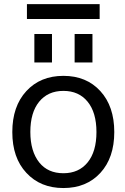

<svg xmlns="http://www.w3.org/2000/svg" viewBox="-20 -905 610 936"><path d="M171.9 -112.3Q213.9 -60.5 289.1 -60.5Q364.3 -60.5 407.2 -113.3Q450.2 -166 450.2 -261.2Q450.2 -356.4 407.2 -409.2Q364.3 -461.9 289.1 -461.9Q213.9 -461.9 170.9 -409.2Q127.9 -356.4 127.9 -261.7Q127.9 -167 171.9 -112.3ZM108.4 -62.5Q40 -135.7 40 -261.2Q40 -386.7 108.4 -460.9Q176.8 -535.2 289.1 -535.2Q401.4 -535.2 469.2 -460.9Q537.1 -386.7 537.1 -261.2Q537.1 -135.7 469.2 -62Q401.4 11.7 289.1 11.7Q176.8 11.7 108.4 -62.5ZM111.3 -812.5V-884.8H465.8V-812.5ZM147.5 -600.6V-739.3H233.4V-600.6ZM343.8 -600.6V-739.3H430.7V-600.6Z"/></svg>

Font: irohakakuC Regular
Style: Regular
Weight: 400
Designer: [Source Han Sans]
Ryoko NISHIZUKA Ë•øÂ°öÊ∂ºÂ≠ê (kana & ideographs); Paul D. Hunt (Latin, Greek & Cyrillic); Wenlong ZHAN
Version: Version 1.001.20160904